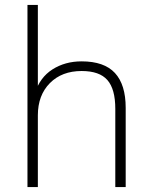

<svg xmlns="http://www.w3.org/2000/svg" viewBox="-20 -756 616 776"><path d="M91 0V-736H133V-379H121Q141 -443 192 -475.5Q243 -508 310 -508Q401 -508 444.5 -461Q488 -414 488 -320V0H446V-316Q446 -396 414 -432.5Q382 -469 310 -469Q230 -469 181.5 -420Q133 -371 133 -290V0Z"/></svg>

Font: Mulish ExtraLight
Style: Regular
Weight: 200
Designer: Vernon Adams
Foundry: Vernon Adams
Version: Version 3.603